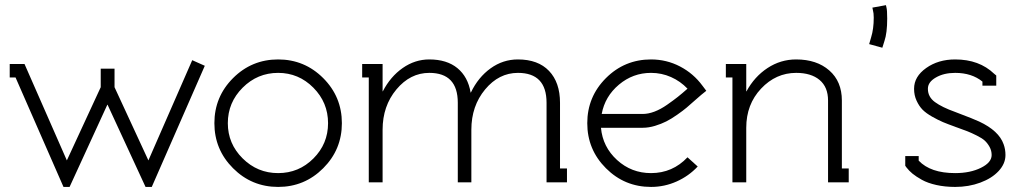

<svg xmlns="http://www.w3.org/2000/svg" viewBox="-20 -715 3998 753"><path d="M229 18.1 41 -411.1H18.1V-463.9H76.2L242.2 -85.9L375 -373V-445.8H429.2V-373L562 -85.9L733.9 -479L783.2 -457L575.2 18.1H550.8L401.9 -304.2H400.9L252.9 18.1Z M873.5 -231.9Q873.5 -151.4 931.6 -93.8Q989.7 -36.1 1070.8 -36.1Q1151.9 -36.1 1209.2 -93.5Q1266.6 -150.9 1266.6 -231.9Q1266.6 -313 1209 -371.1Q1151.4 -429.2 1070.8 -429.2Q989.7 -429.2 931.6 -371.1Q873.5 -313 873.5 -231.9ZM894 -408.7Q967.3 -481.9 1070.8 -481.9Q1174.3 -481.9 1247.6 -408.7Q1320.8 -335.4 1320.8 -231.9Q1320.8 -128.4 1247.6 -55.2Q1174.3 18.1 1070.8 18.1Q967.3 18.1 894 -55.2Q820.8 -128.4 820.8 -231.9Q820.8 -335.4 894 -408.7Z M1775.4 -312Q1775.4 -429.2 1663.6 -429.2Q1588.9 -429.2 1534.7 -364.3Q1480.5 -299.3 1480.5 -206.1V0H1426.3V-411.1H1400.4V-463.9H1480.5V-356.9H1481.4Q1511.2 -414.6 1559.3 -448.2Q1607.4 -481.9 1663.6 -481.9Q1732.4 -481.9 1773.9 -447.8Q1815.4 -413.6 1825.7 -352.1H1826.7Q1855.5 -412.1 1904.1 -447Q1952.6 -481.9 2011.2 -481.9Q2090.3 -481.9 2133.3 -436.8Q2176.3 -391.6 2176.3 -312V-54.2H2203.6V0H2123.5V-312Q2123.5 -429.2 2011.2 -429.2Q1936.5 -429.2 1882.6 -364.3Q1828.6 -299.3 1828.6 -206.1V0H1775.4Z M2501 -268.1Q2522.5 -268.1 2546.9 -277.3Q2571.3 -286.6 2596.4 -304.2Q2621.6 -321.8 2638.2 -335Q2654.8 -348.1 2676.3 -367.2Q2648.4 -396.5 2611.6 -412.8Q2574.7 -429.2 2533.2 -429.2Q2462.4 -429.2 2407.5 -383.1Q2352.5 -336.9 2339.8 -268.1ZM2336.9 -213.9Q2343.8 -138.7 2400.1 -87.4Q2456.5 -36.1 2533.2 -36.1Q2617.7 -36.1 2676.3 -98.1L2716.3 -62Q2681.2 -24.4 2633.5 -3.2Q2585.9 18.1 2533.2 18.1Q2429.7 18.1 2356.4 -55.2Q2283.2 -128.4 2283.2 -231.9Q2283.2 -335.4 2356.4 -408.7Q2429.7 -481.9 2533.2 -481.9Q2594.2 -481.9 2647 -454.3Q2699.7 -426.8 2734.9 -378.9L2750 -358.9L2730 -342.8Q2725.1 -338.9 2705.3 -321.3Q2685.5 -303.7 2672.6 -292.7Q2659.7 -281.7 2636 -265.1Q2612.3 -248.5 2593 -238.8Q2573.7 -229 2548.8 -221.4Q2523.9 -213.9 2501 -213.9Z M3308.6 0H3227.5V-320.8Q3227.5 -373.5 3194.3 -401.4Q3161.1 -429.2 3102.5 -429.2Q3022.9 -429.2 2964.8 -367.4Q2906.7 -305.7 2906.7 -213.9V0H2852.5V-411.1H2826.7V-463.9H2906.7V-356.9H2907.7Q2939 -414.6 2990.2 -448.2Q3041.5 -481.9 3102.5 -481.9Q3183.1 -481.9 3232.4 -438.7Q3281.7 -395.5 3281.7 -320.8V-54.2H3308.6Z M3403.3 -675.8 3401.4 -685.1 3454.6 -694.8 3456.5 -686Q3459.5 -676.3 3459.5 -642.1Q3459.5 -585.9 3448.7 -554.2L3440.4 -527.8L3388.7 -542L3396.5 -568.8Q3406.7 -601.6 3406.7 -646Q3406.7 -664.1 3403.3 -675.8Z M3726.1 -275.9Q3802.2 -247.1 3820.3 -238.3Q3897.5 -202.1 3916 -149.4Q3923.3 -129.9 3923.3 -106.9Q3923.3 -73.2 3896.7 -44.4Q3870.1 -15.6 3824.7 1.2Q3779.3 18.1 3726.1 18.1Q3686 18.1 3652.1 10.5Q3618.2 2.9 3595.5 -9.8Q3572.8 -22.5 3558.8 -33.9Q3544.9 -45.4 3535.2 -58.1L3530.3 -64.9V-103H3583V-85Q3629.4 -36.1 3726.1 -36.1Q3785.2 -36.1 3827.1 -56.9Q3869.1 -77.6 3869.1 -106.9Q3869.1 -124 3861.1 -138.7Q3853 -153.3 3842.5 -163.1Q3832 -172.9 3811 -183.3Q3790 -193.8 3775.1 -199.7Q3760.3 -205.6 3732.9 -215.3Q3731.4 -215.8 3730.5 -216.1Q3729.5 -216.3 3728.3 -216.8Q3727.1 -217.3 3726.1 -217.8Q3696.3 -228.5 3678.2 -236.1Q3660.2 -243.7 3636 -257.3Q3611.8 -271 3598.1 -284.9Q3584.5 -298.8 3574.7 -320.1Q3564.9 -341.3 3564.9 -366.2V-367.2Q3564.9 -414.6 3612.3 -448.2Q3659.7 -481.9 3726.1 -481.9Q3820.3 -481.9 3878.9 -425.8L3887.2 -418.9V-378.9H3833V-395Q3791 -429.2 3726.1 -429.2Q3681.6 -429.2 3650.4 -411.1Q3619.1 -393.1 3619.1 -367.2V-366.2Q3619.1 -335 3646.7 -314.7Q3674.3 -294.4 3726.1 -275.9Z"/></svg>

Font: Rawengulk
Style: Demibold
Weight: 600
Version: Version 0.92